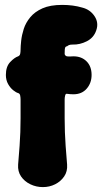

<svg xmlns="http://www.w3.org/2000/svg" viewBox="-20 -742 417 784"><path d="M155 22Q128 22 104 10.5Q80 -1 66 -21.5Q52 -42 54 -70Q58 -116 60 -146.5Q62 -177 63 -202.5Q64 -228 64 -259Q64 -290 64 -336Q64 -343 62.5 -351.5Q61 -360 54 -362Q46 -364 34 -373.5Q22 -383 13 -399Q4 -415 4 -436Q4 -470 21.5 -488.5Q39 -507 54 -512Q61 -515 62.5 -522.5Q64 -530 64 -538Q64 -553 66.5 -576Q69 -599 77 -624Q85 -649 103.5 -671.5Q122 -694 153.5 -708Q185 -722 234 -722Q279 -722 316 -711Q348 -703 366 -676Q384 -649 373 -618Q363 -588 334.5 -573.5Q306 -559 276 -560Q267 -560 262 -558Q257 -556 254 -553Q249 -553 247 -549.5Q245 -546 244.5 -539.5Q244 -533 244 -523Q244 -518 247 -515.5Q250 -513 253 -512Q261 -511 269 -511.5Q277 -512 280 -512Q313 -512 333.5 -491.5Q354 -471 354 -436Q354 -403 334 -380Q314 -357 280 -357Q272 -357 267 -357.5Q262 -358 253 -359Q248 -360 246 -352Q244 -344 244 -336Q244 -290 244 -259Q244 -228 245 -202.5Q246 -177 248 -146.5Q250 -116 254 -70Q256 -42 242 -21.5Q228 -1 205 10.5Q182 22 155 22Z"/></svg>

Font: Winky Sans ExtraBold
Style: Regular
Weight: 800
Designer: Simon Atzbach
Foundry: typofactur
Version: Version 1.205